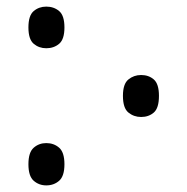

<svg xmlns="http://www.w3.org/2000/svg" viewBox="-20 -554 567 581"><path d="M120 -408Q98 -408 82 -421.5Q66 -435 66 -471Q66 -507 82 -520.5Q98 -534 120 -534Q143 -534 159 -520.5Q175 -507 175 -471Q175 -435 159 -421.5Q143 -408 120 -408ZM407 -200Q385 -200 368.5 -213.5Q352 -227 352 -264Q352 -300 368.5 -313.5Q385 -327 407 -327Q430 -327 445.5 -313.5Q461 -300 461 -264Q461 -227 445.5 -213.5Q430 -200 407 -200ZM120 7Q98 7 82 -7Q66 -21 66 -57Q66 -93 82 -107Q98 -121 120 -121Q143 -121 159 -107Q175 -93 175 -57Q175 -21 159 -7Q143 7 120 7Z"/></svg>

Font: Noto Serif Condensed
Style: Regular
Weight: 400
Width: 3
Designer: Monotype Design Team
Foundry: Monotype Imaging Inc.
Version: Version 2.013; ttfautohint (v1.8.4.7-5d5b)